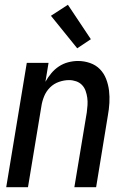

<svg xmlns="http://www.w3.org/2000/svg" viewBox="-20 -783 540 803"><path d="M6 0 92 -520H183L170 -441Q180 -459 194 -476Q208 -493 226 -505Q244 -517 265 -522.5Q286 -528 306 -528Q332 -528 356.5 -519.5Q381 -511 398 -493.5Q415 -476 424 -452.5Q433 -429 436 -404Q439 -379 437.5 -352.5Q436 -326 431 -299L382 0H291L343 -313Q345 -328 346 -343.5Q347 -359 345 -374Q343 -389 338 -403Q333 -417 323 -427.5Q313 -438 298.5 -443Q284 -448 269 -448Q248 -448 226.5 -440.5Q205 -433 189 -417Q173 -401 164.5 -380Q156 -359 153 -338L97 0ZM303 -581 193 -717 264 -763 360 -619Z"/></svg>

Font: Iosevka Term Curly Medium
Style: Italic
Weight: 500
Italic angle: -9°
Designer: Belleve Invis
Foundry: Belleve Invis
Version: Version 32.3.0